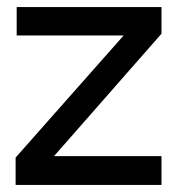

<svg xmlns="http://www.w3.org/2000/svg" viewBox="-20 -521 499 541"><path d="M24 0V-77L369 -467L379 -421H27V-501H435V-426L90 -33L80 -81H435V0Z"/></svg>

Font: Fustat Medium
Style: Regular
Weight: 500
Designer: Mohamed Gaber, Khaled Hosny, Laura Garcia Mut
Foundry: Kief Type Foundry, Alif Type Foundry, Hard Type Foundry
Version: Version 1.007